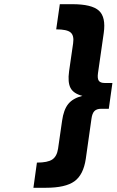

<svg xmlns="http://www.w3.org/2000/svg" viewBox="-20 -763 552 909"><path d="M138.2 126 154.8 6.8Q206.1 6.8 227.8 -8.1Q249.5 -22.9 254.9 -59.1L273.9 -190.9Q281.2 -243.7 303.2 -270.8Q325.2 -297.9 370.1 -309.1Q328.1 -319.8 314 -346.4Q299.8 -373 307.1 -425.8L326.2 -558.1Q331.5 -594.7 314.2 -609.4Q296.9 -624 246.1 -624L263.2 -743.2H321.8Q414.6 -743.2 448.2 -712.6Q481.9 -682.1 471.2 -606.9L443.8 -416Q440.4 -391.1 447.8 -380.6Q455.1 -370.1 476.1 -370.1H512.2L495.1 -248H459Q438 -248 427.2 -237.3Q416.5 -226.6 413.1 -201.2L386.2 -11.2Q375 64.5 332.5 95.2Q290 126 196.8 126Z"/></svg>

Font: Trueno SemiBold
Style: Italic
Weight: 600
Designer: Julieta Ulanovsky
Foundry: Julieta Ulanovsky
Version: Version 3.001b | FøM Fix